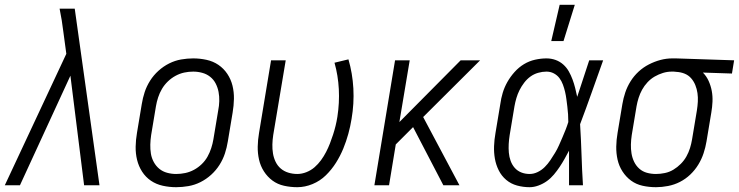

<svg xmlns="http://www.w3.org/2000/svg" viewBox="-32 -771 3075 799"><path d="M-12 0 244 -547 232 -636Q229 -661 225 -686Q221 -711 216 -735H279L382 0H318L261 -456L51 0Z M701 8Q673 8 645.5 2Q618 -4 596 -19Q574 -34 559.5 -56.5Q545 -79 538.5 -105.5Q532 -132 532.5 -160.5Q533 -189 538 -218L558 -338Q562 -363 570 -387.5Q578 -412 592.5 -435Q607 -458 627.5 -476.5Q648 -495 672 -507Q696 -519 721.5 -523.5Q747 -528 772 -528Q800 -528 827.5 -522Q855 -516 877 -501Q899 -486 914 -463.5Q929 -441 935.5 -414.5Q942 -388 941.5 -359.5Q941 -331 936 -302L916 -182Q912 -157 904 -132.5Q896 -108 881.5 -85Q867 -62 846.5 -43.5Q826 -25 802 -13Q778 -1 752 3.5Q726 8 701 8ZM701 -47Q720 -47 739 -51Q758 -55 775.5 -64.5Q793 -74 807.5 -88Q822 -102 831.5 -119Q841 -136 847 -154.5Q853 -173 856 -191L876 -311Q880 -331 880.5 -350.5Q881 -370 877.5 -388.5Q874 -407 865.5 -423.5Q857 -440 842.5 -451.5Q828 -463 809.5 -468Q791 -473 772 -473Q753 -473 734.5 -469Q716 -465 698.5 -455.5Q681 -446 666.5 -432Q652 -418 642 -401Q632 -384 626 -365.5Q620 -347 617 -329L597 -209Q594 -189 593.5 -169.5Q593 -150 596 -131.5Q599 -113 608 -96.5Q617 -80 631 -68.5Q645 -57 663.5 -52Q682 -47 701 -47Z M1205 8Q1177 8 1150 2Q1123 -4 1102 -19.5Q1081 -35 1066.5 -57.5Q1052 -80 1046 -106.5Q1040 -133 1040.5 -161Q1041 -189 1046 -218L1096 -520H1157L1105 -209Q1102 -189 1101.5 -170Q1101 -151 1104 -132.5Q1107 -114 1115 -97.5Q1123 -81 1136.5 -69.5Q1150 -58 1168 -52.5Q1186 -47 1205 -47Q1224 -47 1243 -54.5Q1262 -62 1277 -75Q1292 -88 1304 -104.5Q1316 -121 1325 -138.5Q1334 -156 1341 -174Q1348 -192 1354 -210.5Q1360 -229 1364.5 -247.5Q1369 -266 1372 -285Q1381 -343 1378 -400Q1375 -457 1360 -510L1418 -524Q1435 -466 1438.5 -403Q1442 -340 1431 -276Q1426 -245 1417.5 -214Q1409 -183 1396.5 -152.5Q1384 -122 1366 -93.5Q1348 -65 1324 -41.5Q1300 -18 1268.5 -5Q1237 8 1205 8Z M1880 0H1813L1687 -242L1615 -170L1587 0H1526L1612 -520H1673L1630 -263L1885 -520H1966L1729 -284Z M2172 8Q2145 8 2119.5 1Q2094 -6 2074.5 -22.5Q2055 -39 2043.5 -62Q2032 -85 2027.5 -110.5Q2023 -136 2024 -163Q2025 -190 2030 -218L2050 -338Q2053 -361 2060 -384.5Q2067 -408 2079.5 -430Q2092 -452 2109.5 -471.5Q2127 -491 2148.5 -504Q2170 -517 2194.5 -522.5Q2219 -528 2242 -528Q2262 -528 2280 -521.5Q2298 -515 2312 -502.5Q2326 -490 2335 -474Q2344 -458 2350.5 -440.5Q2357 -423 2361.5 -405Q2366 -387 2370 -368Q2382 -406 2395 -444Q2408 -482 2420 -520H2478Q2454 -453 2430.5 -386.5Q2407 -320 2382 -254Q2386 -191 2388 -127Q2390 -63 2394 0H2336Q2336 -36 2336 -72Q2336 -108 2336 -144Q2327 -127 2317.5 -110Q2308 -93 2297 -76.5Q2286 -60 2273 -44.5Q2260 -29 2244 -17.5Q2228 -6 2209 1Q2190 8 2172 8ZM2172 -47Q2189 -47 2205.5 -55Q2222 -63 2235 -76Q2248 -89 2258 -104Q2268 -119 2277.5 -134.5Q2287 -150 2294 -166Q2301 -182 2308 -198Q2315 -214 2321.5 -230.5Q2328 -247 2333 -263Q2333 -279 2332 -295Q2331 -311 2329 -327Q2327 -343 2325 -358.5Q2323 -374 2319.5 -389Q2316 -404 2310.5 -419Q2305 -434 2296 -446Q2287 -458 2273 -465.5Q2259 -473 2242 -473Q2225 -473 2207.5 -468Q2190 -463 2175.5 -452.5Q2161 -442 2149.5 -427Q2138 -412 2130 -396Q2122 -380 2117 -363Q2112 -346 2109 -329L2089 -209Q2086 -190 2085 -172Q2084 -154 2085.5 -136Q2087 -118 2093 -101.5Q2099 -85 2110 -72.5Q2121 -60 2137 -53.5Q2153 -47 2172 -47ZM2262 -600 2297 -751H2360L2313 -600Z M2698 8Q2669 8 2642 2Q2615 -4 2594 -19.5Q2573 -35 2558.5 -57.5Q2544 -80 2538 -106.5Q2532 -133 2532.5 -161Q2533 -189 2538 -218L2558 -338Q2562 -362 2570 -386Q2578 -410 2592 -432.5Q2606 -455 2625.5 -473Q2645 -491 2668.5 -503Q2692 -515 2716.5 -521.5Q2741 -528 2766 -528H2781L3023 -520L3014 -465L2893 -469Q2908 -454 2917 -434Q2926 -414 2930 -392.5Q2934 -371 2933 -348Q2932 -325 2928 -302L2908 -182Q2904 -158 2896 -133.5Q2888 -109 2874 -86Q2860 -63 2840.5 -44.5Q2821 -26 2797.5 -14Q2774 -2 2748 3Q2722 8 2698 8ZM2698 -47Q2716 -47 2735 -51Q2754 -55 2770.5 -65Q2787 -75 2801 -89Q2815 -103 2824.5 -120Q2834 -137 2839.5 -155Q2845 -173 2848 -191L2868 -311Q2871 -330 2872 -348Q2873 -366 2870.5 -383.5Q2868 -401 2861.5 -417Q2855 -433 2844 -445.5Q2833 -458 2817 -464.5Q2801 -471 2782 -472L2772 -473H2763Q2745 -473 2727 -467.5Q2709 -462 2692.5 -452.5Q2676 -443 2662.5 -428.5Q2649 -414 2640 -397.5Q2631 -381 2625.5 -363.5Q2620 -346 2617 -329L2597 -209Q2594 -189 2593.5 -170Q2593 -151 2596 -132.5Q2599 -114 2607 -97.5Q2615 -81 2628.5 -69Q2642 -57 2660 -52Q2678 -47 2698 -47Z"/></svg>

Font: Iosevka Light
Style: Italic
Weight: 300
Italic angle: -9°
Monospace: yes
Designer: Belleve Invis
Foundry: Belleve Invis
Version: Version 32.5.0; ttfautohint (v1.8.4)